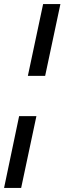

<svg xmlns="http://www.w3.org/2000/svg" viewBox="-65 -763 317 944"><path d="M72 -390 147 -743H232L157 -390ZM-45 161 29 -192H114L39 161Z"/></svg>

Font: Saira Ultra Condensed SemiBold
Style: Italic
Weight: 600
Width: 1
Italic angle: -12°
Designer: Hector Gatti with collaboration of the Omnibus-Type team
Foundry: Omnibus-Type
Version: Version 1.001; ttfautohint (v1.8)